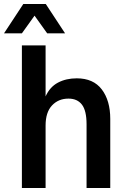

<svg xmlns="http://www.w3.org/2000/svg" viewBox="-23 -936 643 956"><path d="M86 0V-710H204V-456Q225 -503 265.5 -524.5Q306 -546 359 -546Q442 -546 484 -490.5Q526 -435 526 -344V0H408V-317Q408 -385 385 -415Q362 -445 318 -445Q268 -445 236 -411Q204 -377 204 -311V0ZM-3 -770 93 -916H205L301 -770H212L149 -858L86 -770Z"/></svg>

Font: Geist Mono SemiBold
Style: Regular
Weight: 600
Monospace: yes
Designer: Basement.studio, Andrés Briganti, Mateo Zaragoza
Foundry: Basement.studio, Vercel, Andrés Briganti, Guido Ferreyra, Mateo Zaragoza
Version: Version 1.500; ttfautohint (v1.8.4.7-5d5b)